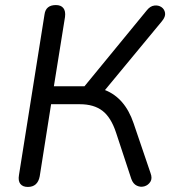

<svg xmlns="http://www.w3.org/2000/svg" viewBox="-20 -732 681 759"><path d="M90 7Q70 7 60.5 -5Q51 -17 55 -40L156 -675Q161 -712 201 -712Q221 -712 230.5 -700Q240 -688 237 -665L193 -391H314L561 -692Q574 -708 590 -710Q606 -712 618 -704Q630 -696 632.5 -681Q635 -666 620 -648L395 -376Q474 -345 508 -245L575 -48Q583 -27 574.5 -13.5Q566 0 551 4.5Q536 9 521 2Q506 -5 499 -25L439 -207Q419 -268 385 -294Q351 -320 296 -320H182L137 -35Q129 7 90 7Z"/></svg>

Font: Nunito
Style: Italic
Weight: 400
Italic angle: -9°
Designer: Vernon Adams
Foundry: Vernon Adams
Version: Version 3.601; ttfautohint (v1.8.2.53-6de2)